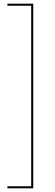

<svg xmlns="http://www.w3.org/2000/svg" viewBox="-20 -800 300 1040"><path d="M149 209H20V220H160V-780H20V-769H149Z"/></svg>

Font: Jost Thin
Style: Regular
Weight: 250
Version: Version 3.710